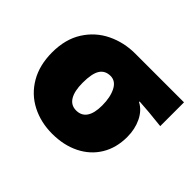

<svg xmlns="http://www.w3.org/2000/svg" viewBox="-128 -737 936 936"><g transform="rotate(45 340.5 -268.5)"><path d="M38 -268Q38 -359 78.5 -422.5Q119 -486 185.5 -518Q252 -550 329 -550H665V-386Q567 -397 509 -400V-396Q547 -376 568 -332.5Q589 -289 589 -235Q589 -160 555 -104Q521 -48 459.5 -17.5Q398 13 319 13Q240 13 176 -20Q112 -53 75 -116.5Q38 -180 38 -268ZM394 -257Q394 -314 375 -351Q356 -388 321 -388Q284 -388 266 -360Q248 -332 248 -268Q248 -211 266.5 -180.5Q285 -150 321 -150Q357 -150 375.5 -177Q394 -204 394 -257Z"/></g></svg>

Font: Nebula Sans Black
Style: Regular
Weight: 900
Designer: Paul D. Hunt for Adobe (as Source Sans)
Foundry: Nebula Entertainment & Broadcasting LLC
Version: Version 1.010